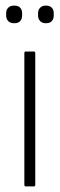

<svg xmlns="http://www.w3.org/2000/svg" viewBox="-20 -666 213 686"><path d="M72 0Q67 0 67 -6V-476Q67 -482 72 -482H101Q106 -482 106 -476V-6Q106 0 101 0ZM31 -583Q17 -583 9.5 -590.5Q2 -598 2 -611V-619Q2 -631 9.5 -638.5Q17 -646 31 -646Q45 -646 52 -638.5Q59 -631 59 -619V-611Q59 -598 52 -590.5Q45 -583 31 -583ZM144 -583Q131 -583 123.5 -590.5Q116 -598 116 -611V-619Q116 -631 123.5 -638.5Q131 -646 144 -646Q158 -646 165 -638.5Q172 -631 172 -619V-611Q172 -598 165 -590.5Q158 -583 144 -583Z"/></svg>

Font: Sofia Sans Condensed ExtraLight
Style: Regular
Weight: 250
Version: Version 4.100